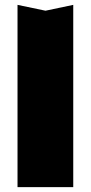

<svg xmlns="http://www.w3.org/2000/svg" viewBox="-20 -604 374 789"><path d="M52 -584 167 -560 281 -584V165H52Z"/></svg>

Font: Unbounded ExtraBold
Style: Regular
Weight: 800
Designer: Luke Prowse, Jean-Baptiste Morizot, Fátima Lázaro, Florian Runge
Foundry: NaN
Version: Version 1.701;gftools[0.9.28.dev5+ged2979d]